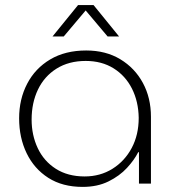

<svg xmlns="http://www.w3.org/2000/svg" viewBox="-20 -720 678 753"><path d="M304 13Q225 13 169.5 -22.5Q114 -58 84.5 -119Q55 -180 55 -256Q55 -331 86.5 -391.5Q118 -452 177 -487Q236 -522 318 -522Q395 -522 452 -487.5Q509 -453 540.5 -394.5Q572 -336 572 -262V0H525V-123H522Q507 -93 478 -61.5Q449 -30 405.5 -8.5Q362 13 304 13ZM312 -28Q373 -28 421 -58Q469 -88 496.5 -139.5Q524 -191 524 -258Q523 -322 497.5 -372.5Q472 -423 425.5 -452Q379 -481 316 -481Q250 -481 202 -451Q154 -421 129 -369Q104 -317 104 -251Q104 -190 128 -139Q152 -88 199 -58Q246 -28 312 -28ZM186 -577 286 -700H347L447 -577H402L316 -679L230 -577Z"/></svg>

Font: MuseoModerno ExtraLight
Style: Regular
Weight: 200
Designer: Pablo Cosgaya, Héctor Gatti, Marcela Romero, and the Authors of The MuseoModerno Project.
Foundry: Omnibus-Type Team
Version: Version 1.001